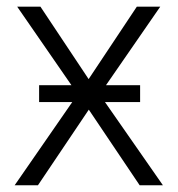

<svg xmlns="http://www.w3.org/2000/svg" viewBox="-20 -548 526 568"><path d="M394.5 -246.1H290.5L461.9 0H393.1L242.7 -223.6L92.3 0H23.4L193.8 -246.1H95.7V-295.9H191.4L30.8 -528.3H99.6L242.2 -314L384.8 -528.3H454.1L293.5 -295.9H394.5Z"/></svg>

Font: Roboto Light
Style: Regular
Weight: 300
Designer: Google
Version: Version 2.134; 2016; ttfautohint (v1.6)